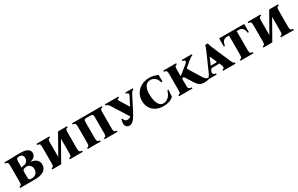

<svg xmlns="http://www.w3.org/2000/svg" viewBox="208 -1942 5202 3352"><g transform="rotate(-30 2809.5 -266.5)"><path d="M58 0V-23Q80 -25 91.5 -38Q103 -51 103 -100V-425Q103 -474 89.5 -487.5Q76 -501 43 -502V-525H103Q145 -525 175 -526Q205 -527 230.5 -527.5Q256 -528 284.5 -529Q313 -530 352 -530Q434 -530 478 -514.5Q522 -499 539 -474.5Q556 -450 556 -422Q556 -382 530 -351Q504 -320 445 -308V-305Q520 -296 559.5 -258.5Q599 -221 599 -166Q599 -119 574.5 -81Q550 -43 496.5 -21.5Q443 0 356 0ZM258 -295Q271 -304 282.5 -306Q294 -308 310 -310Q351 -315 374 -342Q397 -369 397 -409Q397 -447 376.5 -467Q356 -487 320 -487Q285 -487 271.5 -474Q258 -461 258 -425ZM317 -43Q372 -43 405.5 -74Q439 -105 439 -161Q439 -212 411 -240Q383 -268 340 -268Q300 -268 279 -254.5Q258 -241 258 -209V-100Q258 -65 269 -54Q280 -43 317 -43Z M885 0H705V-23Q727 -25 738.5 -38Q750 -51 750 -100V-425Q750 -474 736.5 -487.5Q723 -501 690 -502V-525H950V-502Q928 -501 916.5 -487.5Q905 -474 905 -425V-137L1125 -525H1305V-502Q1283 -501 1271.5 -487.5Q1260 -474 1260 -425V-100Q1260 -51 1273.5 -38Q1287 -25 1320 -23V0H1060V-23Q1082 -25 1093.5 -38Q1105 -51 1105 -100V-388Z M1961 -425V-100Q1961 -51 1974.5 -38Q1988 -25 2021 -23V0H1761V-23Q1783 -25 1794.5 -38Q1806 -51 1806 -100V-425Q1806 -460 1792.5 -471Q1779 -482 1746 -482H1666Q1644 -482 1632.5 -471Q1621 -460 1621 -425V-100Q1621 -51 1634.5 -38Q1648 -25 1681 -23V0H1421V-23Q1443 -25 1454.5 -38Q1466 -51 1466 -100V-425Q1466 -474 1452.5 -487.5Q1439 -501 1406 -502V-525H2006V-502Q1984 -501 1972.5 -487.5Q1961 -474 1961 -425Z M2257 12Q2217 12 2196.5 -13Q2176 -38 2176 -76Q2176 -102 2179.5 -120Q2183 -138 2190 -157H2210Q2214 -129 2232 -111Q2250 -93 2281 -93Q2297 -93 2314.5 -99Q2332 -105 2348 -122L2142 -446Q2120 -482 2103 -491.5Q2086 -501 2069 -502V-525H2340L2341 -502Q2314 -501 2308.5 -491Q2303 -481 2308.5 -468.5Q2314 -456 2320 -446L2429 -270L2520 -446Q2531 -468 2522 -484.5Q2513 -501 2481 -502V-525H2631V-502Q2613 -499 2598.5 -482Q2584 -465 2574 -446L2422 -151Q2413 -133 2397.5 -105.5Q2382 -78 2361 -51Q2340 -24 2314 -6Q2288 12 2257 12Z M2946 15Q2853 15 2789 -20.5Q2725 -56 2692 -116.5Q2659 -177 2659 -251Q2659 -337 2700 -402Q2741 -467 2811 -503.5Q2881 -540 2966 -540Q3015 -540 3057 -529Q3099 -518 3139 -503V-365H3116Q3094 -437 3053.5 -467Q3013 -497 2966 -497Q2898 -497 2863.5 -442Q2829 -387 2829 -285Q2829 -242 2836 -197Q2843 -152 2858.5 -113.5Q2874 -75 2900.5 -51.5Q2927 -28 2967 -28Q3023 -28 3069.5 -71Q3116 -114 3135 -190H3158L3150 -58Q3118 -22 3064.5 -3.5Q3011 15 2946 15Z M3770 -103Q3799 -55 3823 -39Q3847 -23 3866 -23V0Q3846 7 3818.5 11Q3791 15 3765 15Q3721 15 3691 1Q3661 -13 3640 -37Q3619 -61 3600 -91L3517 -224Q3506 -242 3499.5 -246Q3493 -250 3484 -250Q3474 -250 3467.5 -242Q3461 -234 3461 -216L3462 -100Q3461 -51 3476.5 -38Q3492 -25 3532 -23V0H3261V-23Q3283 -25 3294.5 -38Q3306 -51 3306 -100V-425Q3306 -474 3292.5 -487.5Q3279 -501 3246 -502V-525H3506V-502Q3484 -501 3472.5 -487.5Q3461 -474 3461 -425V-290H3463L3632 -425Q3667 -452 3667 -472Q3667 -499 3618 -502V-525H3820V-502Q3798 -497 3774.5 -481.5Q3751 -466 3721 -440L3631 -363Q3618 -351 3631 -330Z M4340 -100Q4355 -66 4364.5 -50Q4374 -34 4382 -29.5Q4390 -25 4401 -23V0H4148V-23Q4180 -25 4185 -46Q4190 -67 4175 -100L4153 -150Q4148 -145 4138 -143.5Q4128 -142 4117 -142H4026Q4002 -142 3991.5 -135.5Q3981 -129 3971 -105L3969 -100Q3954 -66 3968.5 -45.5Q3983 -25 4020 -23V0H3860V-23Q3874 -25 3887.5 -45.5Q3901 -66 3916 -100L4071 -452Q4081 -474 4089.5 -498Q4098 -522 4105 -548H4156Q4170 -495 4188 -452ZM4108 -185Q4123 -185 4128 -190.5Q4133 -196 4125 -213L4072 -330H4070L4005 -181Q4010 -184 4016 -184.5Q4022 -185 4030 -185Z M4372 -525H4877V-360H4854Q4848 -414 4823 -448Q4798 -482 4742 -482H4701V-100Q4701 -51 4714.5 -38Q4728 -25 4761 -23V0H4501V-23Q4523 -25 4534.5 -38Q4546 -51 4546 -100V-482H4504Q4451 -482 4426 -448Q4401 -414 4395 -360H4372Z M5141 0H4961V-23Q4983 -25 4994.5 -38Q5006 -51 5006 -100V-425Q5006 -474 4992.5 -487.5Q4979 -501 4946 -502V-525H5206V-502Q5184 -501 5172.5 -487.5Q5161 -474 5161 -425V-137L5381 -525H5561V-502Q5539 -501 5527.5 -487.5Q5516 -474 5516 -425V-100Q5516 -51 5529.5 -38Q5543 -25 5576 -23V0H5316V-23Q5338 -25 5349.5 -38Q5361 -51 5361 -100V-388Z"/></g></svg>

Font: Bona Nova SC
Style: Bold
Weight: 700
Designer: Mateusz Machalski
Foundry: Capitalics
Version: Version 4.001; ttfautohint (v1.8.4.7-5d5b)